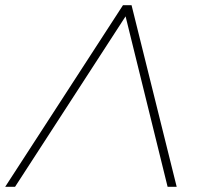

<svg xmlns="http://www.w3.org/2000/svg" viewBox="-63 -720 760 740"><path d="M444 -700 618 0H583L421 -657L-5 0H-43L411 -700Z"/></svg>

Font: Montserrat Thin ExtraLight
Style: Italic
Weight: 250
Italic angle: -11.3°
Version: Version 9.000